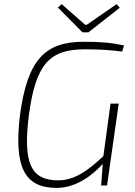

<svg xmlns="http://www.w3.org/2000/svg" viewBox="-20 -906 661 938"><path d="M412 -748 565 -868 550 -886 404 -785H396L281 -886L263 -869L383 -748ZM393 -665C467 -665 515 -662 577 -654L586 -684C527 -697 475 -702 390 -702C201 -702 115 -616 78 -347C47 -94 97 12 256 12C337 12 415 -32 482 -105L474 0H503L560 -400H520L485 -143C417 -80 350 -25 264 -25C129 -25 92 -112 121 -343C154 -589 219 -665 393 -665Z"/></svg>

Font: Exo 2 Extra Light
Style: Italic
Weight: 250
Italic angle: -8°
Designer: Natanael Gama
Version: Version 1.001;PS 001.001;hotconv 1.0.88;makeotf.lib2.5.64775